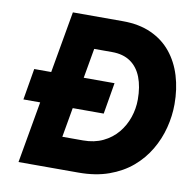

<svg xmlns="http://www.w3.org/2000/svg" viewBox="-79 -779 858 857"><g transform="rotate(10 350.5 -350.0)"><path d="M33 -279 57 -421H421L397 -279ZM60 0 183 -700H410Q483.5 -700 538.2 -675.2Q593 -650.5 629 -606.2Q665 -562 683 -502.8Q701 -443.5 701 -375Q701 -321.5 687.2 -267.8Q673.5 -214 645 -165.8Q616.5 -117.5 572.8 -80.2Q529 -43 469 -21.5Q409 0 332 0ZM233 -145H327Q378 -145 417 -163.8Q456 -182.5 482.5 -214.2Q509 -246 522.5 -285.8Q536 -325.5 536 -367Q536 -425 519.5 -467.5Q503 -510 469.8 -533Q436.5 -556 386 -556H305Z"/></g></svg>

Font: Overpass Black
Style: Italic
Weight: 900
Italic angle: -10°
Designer: Delve Withrington, Dave Bailey, Thomas Jockin
Foundry: Delve Fonts LLC
Version: Version 4.000